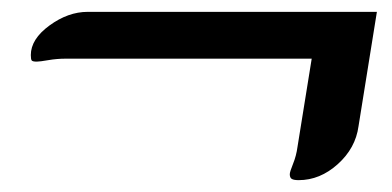

<svg xmlns="http://www.w3.org/2000/svg" viewBox="-20 -429 661 324"><path d="M469 -135Q469 -139 474.5 -152.5Q480 -166 482 -181L506 -330H91Q76 -330 61.5 -327.5Q47 -325 42 -325Q35 -325 33.5 -327Q32 -329 32 -336Q32 -363 63.5 -386Q95 -409 128 -409H616L585 -216Q580 -179 550 -152Q520 -125 484 -125Q476 -125 472.5 -127Q469 -129 469 -135Z"/></svg>

Font: Charm
Style: Bold
Weight: 700
Designer: Katatrad Aksorn Co.,Ltd.
Foundry: Cadson Demak Co.,Ltd.
Version: Version 1.001